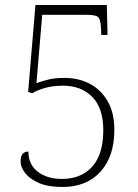

<svg xmlns="http://www.w3.org/2000/svg" viewBox="-20 -734 551 764"><path d="M228 10Q171 10 134.5 -6Q98 -22 80 -45.5Q62 -69 62 -91Q62 -113 70.5 -122Q79 -131 93 -131Q93 -79 130.5 -50.5Q168 -22 226 -22Q303 -22 347 -71Q391 -120 391 -216Q391 -304 347 -348.5Q303 -393 231 -393Q191 -393 160.5 -384.5Q130 -376 108 -363L92 -368L121 -714H405L408 -595H383L382 -622Q380 -658 370 -666.5Q360 -675 324 -675H148L125 -403Q146 -411 172.5 -417.5Q199 -424 237 -424Q292 -424 336.5 -401Q381 -378 408 -332Q435 -286 435 -217Q435 -112 380 -51Q325 10 228 10Z"/></svg>

Font: Noto Serif Lao SemiCondensed ExtraLight
Style: Regular
Weight: 200
Width: 4
Designer: Monotype Design Team
Foundry: Monotype Imaging Inc.
Version: Version 2.003; ttfautohint (v1.8.4.7-5d5b)